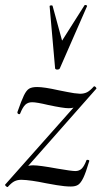

<svg xmlns="http://www.w3.org/2000/svg" viewBox="-30 -743 406 770"><path d="M0 7Q-3 7 -7 3Q-11 -1 -9 -3L308 -360L302 -349Q288 -325 277 -317Q266 -309 245 -309Q224 -309 163 -322Q117 -333 99 -333Q82 -333 71.5 -323Q61 -313 51 -288Q50 -285 47 -285Q44 -285 41.5 -287.5Q39 -290 40 -294Q56 -340 66 -360.5Q76 -381 87 -387.5Q98 -394 119 -394Q147 -394 205 -381Q212 -380 240.5 -374Q269 -368 291 -367Q307 -367 319 -373Q331 -379 346 -396L348 -397Q351 -397 354.5 -393Q358 -389 356 -387L40 -29L41 -40Q54 -63 68 -71.5Q82 -80 103 -80Q128 -80 199 -67Q257 -57 272 -57Q288 -57 298 -67Q308 -77 317 -101Q318 -102 321 -102Q324 -102 326.5 -100.5Q329 -99 328 -97Q314 -50 304 -29.5Q294 -9 283.5 -2Q273 5 254 5Q230 5 197.5 -0.5Q165 -6 155 -8Q93 -21 56 -22Q40 -22 28 -16Q16 -10 1 7ZM181 -719 219 -580 309 -722Q310 -723 312 -723Q315 -723 317.5 -721.5Q320 -720 319 -718L210 -469Q208 -464 199 -464Q196 -464 193.5 -465.5Q191 -467 191 -469L169 -718Q169 -721 174.5 -721.5Q180 -722 181 -719Z"/></svg>

Font: Cormorant Garamond Medium
Style: Italic
Weight: 500
Italic angle: -10°
Designer: Christian Thalmann (Catharsis Fonts)
Foundry: Catharsis Fonts
Version: Version 4.000